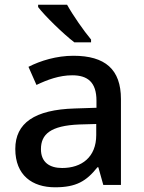

<svg xmlns="http://www.w3.org/2000/svg" viewBox="-20 -786 614 816"><path d="M265 -766H142V-756C170 -719 249 -642 296 -606H367V-618C336 -655 290 -721 265 -766ZM292 -549C220 -549 152 -528 101 -502L135 -425C181 -447 232 -466 287 -466C352 -466 390 -437 390 -358V-328L298 -325C127 -320 45 -263 45 -153C45 -41 117 10 214 10C304 10 347 -16 394 -75H398L419 0H494V-365C494 -491 427 -549 292 -549ZM317 -257 389 -259V-212C389 -118 327 -72 244 -72C191 -72 154 -96 154 -152C154 -215 194 -252 317 -257Z"/></svg>

Font: Noto Sans Bengali UI Medium
Style: Regular
Weight: 500
Designer: Jelle Bosma - Monotype Design Team
Foundry: Monotype Imaging Inc.
Version: Version 2.003